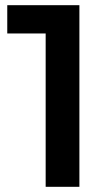

<svg xmlns="http://www.w3.org/2000/svg" viewBox="-20 -720 421 740"><path d="M286 -700V0H156V-591H8V-700Z"/></svg>

Font: mBank SemiBold
Style: Regular
Weight: 600
Designer: Julieta Ulanovsky
Foundry: Julieta Ulanovsky
Version: Version 7.200